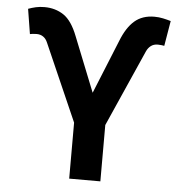

<svg xmlns="http://www.w3.org/2000/svg" viewBox="-52 -788 808 839"><g transform="rotate(5 351.5 -368.5)"><path d="M282.2 0V-245.6L133.8 -583.5Q127 -600.1 114.7 -608.6Q102.5 -617.2 85.4 -617.2Q78.1 -617.2 68.4 -616.2Q58.6 -615.2 56.2 -614.3L38.6 -723.6Q54.7 -729.5 71.8 -733.4Q88.9 -737.3 109.9 -737.3Q157.7 -737.3 194.1 -712.9Q230.5 -688.5 256.3 -621.6L351.6 -382.8L447.3 -618.2Q470.7 -678.2 504.9 -707.8Q539.1 -737.3 591.8 -737.3Q611.3 -737.3 629.6 -733.4Q647.9 -729.5 664.1 -724.6L645.5 -614.3Q643.1 -615.2 633.3 -616.2Q623.5 -617.2 617.2 -617.2Q599.1 -617.2 586.9 -607.9Q574.7 -598.6 567.9 -583.5L418.9 -247.1V0Z"/></g></svg>

Font: Inter
Style: 650
Weight: 650
Designer: Rasmus Andersson
Foundry: rsms
Version: Version 4.001;git-66647c0bb